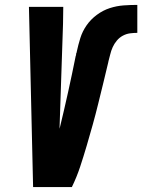

<svg xmlns="http://www.w3.org/2000/svg" viewBox="-20 -763 580 783"><path d="M115 0 98 -735H238L237 -665L223 -245Q223 -243 223 -241Q223 -239 223 -238Q241 -312 257.5 -386.5Q274 -461 289 -536L290 -537Q290 -540 290.5 -543.5Q291 -547 293 -550V-552Q299 -580 307.5 -607.5Q316 -635 333 -659.5Q350 -684 375 -702.5Q400 -721 428 -730Q456 -739 484.5 -741Q513 -743 540 -743V-629Q525 -629 510 -627Q495 -625 481 -617.5Q467 -610 456.5 -597.5Q446 -585 439.5 -570.5Q433 -556 429.5 -541Q426 -526 422 -512V-511Q412 -468 401.5 -425.5Q391 -383 380.5 -340Q370 -297 358 -254Q346 -211 333.5 -168.5Q321 -126 307 -83.5Q293 -41 273 0Z"/></svg>

Font: Iosevka Heavy Oblique
Style: Regular
Weight: 900
Italic angle: -9°
Monospace: yes
Designer: Belleve Invis
Foundry: Belleve Invis
Version: Version 32.5.0; ttfautohint (v1.8.4)